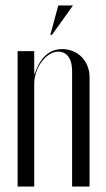

<svg xmlns="http://www.w3.org/2000/svg" viewBox="-20 -682 387 702"><path d="M107.1 -412.1H105.1V-442.1V-495H44.4V0H105.1V-373.8Q105.1 -396.5 112.4 -417.9Q119.6 -439.4 132.1 -456Q144.5 -472.6 160.2 -482.9Q175.9 -493.1 192.8 -493.1Q216.5 -493.1 230.1 -474.7Q243.6 -456.2 243.6 -422.6V0H307.4V-400.9Q307.4 -422.2 299.6 -441.1Q291.9 -460 278.6 -473.6Q265.2 -487.1 246.9 -494.8Q228.5 -502.5 207.6 -502.5Q172.4 -502.5 147.2 -479.9Q122 -457.2 107.1 -412.1ZM170 -554.4 246.9 -662.1H193.1L164 -554.4Z"/></svg>

Font: Moniqa Black
Style: Regular
Weight: 900
Designer: Rajesh Rajput
Foundry: Rajesh Rajput
Version: Version 1.000